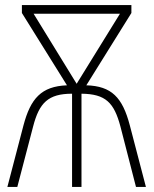

<svg xmlns="http://www.w3.org/2000/svg" viewBox="-20 -734 603 754"><path d="M72 -241 9 0H48L110 -237C134 -330 169 -366 263 -366V0H300V-366C395 -365 428 -331 453 -237L514 0H553L490 -241C461 -352 418 -396 319 -399L496 -683V-714H66V-683L243 -399C142 -395 100 -347 72 -241ZM281 -405 112 -680H451Z"/></svg>

Font: Noto Sans Mono SemiCondensed ExtraLight
Style: Regular
Weight: 200
Width: 4
Designer: Monotype Design Team
Foundry: Monotype Imaging Inc.
Version: Version 2.014